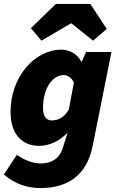

<svg xmlns="http://www.w3.org/2000/svg" viewBox="-26 -766 598 982"><path d="M180 196C322 196 418 130 448 -20L544 -500H414L392 -450H390C372 -488 330 -512 288 -512C150 -512 28 -372 28 -194C28 -76 90 -20 174 -20C226 -20 278 -44 320 -88L294 -6C278 44 238 70 184 70C140 70 98 52 60 26L-6 126C54 180 124 196 180 196ZM238 -150C212 -150 194 -170 194 -214C194 -314 242 -382 300 -382C318 -382 340 -370 352 -344L326 -206C300 -160 266 -150 238 -150ZM186 -558 336 -646H340L450 -558L520 -618L436 -746H260L132 -622Z"/></svg>

Font: Source Sans Pro Black
Style: Italic
Weight: 900
Italic angle: -11°
Designer: Paul D. Hunt
Foundry: Adobe Systems Incorporated
Version: Version 3.006;hotconv 1.0.111;makeotfexe 2.5.65597